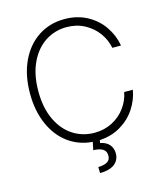

<svg xmlns="http://www.w3.org/2000/svg" viewBox="-131 -815 948 1106"><g transform="rotate(-15 343.5 -262.0)"><path d="M357.4 -668.9Q287.6 -668.9 230.2 -631.8Q172.9 -594.7 139.2 -523.4Q105.5 -452.1 105.5 -353.5Q105.5 -254.4 139.2 -183.3Q172.9 -112.3 230 -75.7Q287.1 -39.1 357.4 -39.1Q416.5 -39.1 464.1 -64Q511.7 -88.9 542.2 -130.6Q572.8 -172.4 582 -221.7H633.8Q623.5 -162.6 589.6 -111.3Q555.7 -60.1 500.5 -27.3Q445.3 5.4 375 9.3L372.1 26.4Q404.8 31.7 424.3 52.5Q443.8 73.2 444.3 107.4Q443.4 147.9 413.6 170.4Q383.8 192.9 327.1 193.4L326.2 157.2Q362.8 156.2 381.1 144.5Q399.4 132.8 399.4 108.4Q399.4 82 380.9 69.6Q362.3 57.1 323.2 55.7L333 8.8Q251 2.4 188.2 -43.9Q125.5 -90.3 90.6 -170.4Q55.7 -250.5 55.7 -353.5Q55.7 -461.9 94 -544.2Q132.3 -626.5 200.7 -671.6Q269 -716.8 357.4 -716.8Q432.6 -716.8 491.7 -685.1Q550.8 -653.3 586.9 -600.3Q623 -547.4 633.8 -485.4H582Q572.8 -534.2 542.2 -576.2Q511.7 -618.2 463.9 -643.6Q416 -668.9 357.4 -668.9Z"/></g></svg>

Font: Pretendard ExtraLight
Style: Regular
Weight: 200
Designer: Base glyphs from Inter by Rasmus Andersson; Hangeul glyphs from Noto Sans CJK(Source Han Sans) by Jang Soo-young and Kan
Foundry: Kil Hyung-jin
Version: Version 1.309